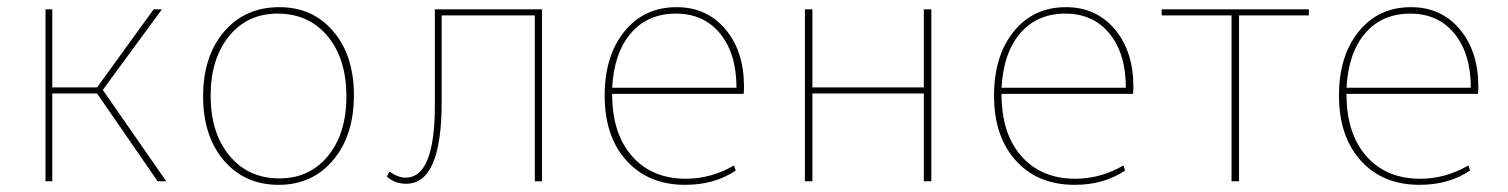

<svg xmlns="http://www.w3.org/2000/svg" viewBox="-20 -506 4210 536"><path d="M107 0V-480H126V-262H251L409 -480H432L267 -255L444 0H420L251 -245H126V0Z M758 10Q663 10 605 -58Q547 -126 547 -237Q547 -349 605.5 -417.5Q664 -486 760 -486Q853 -486 910.5 -418.5Q968 -351 968 -240Q968 -128 910 -59Q852 10 758 10ZM760 -8Q844 -8 895.5 -70.5Q947 -133 947 -237Q947 -342 894.5 -405Q842 -468 755 -468Q670 -468 619 -404.5Q568 -341 568 -239Q568 -135 620.5 -71.5Q673 -8 760 -8Z M1114 7Q1082 7 1060 -13L1067 -27Q1092 -10 1112 -10Q1194 -10 1194 -212V-480H1493V0H1473V-463H1213V-221Q1213 7 1114 7Z M1893 10Q1790 10 1729 -57.5Q1668 -125 1668 -239Q1668 -350 1723 -418Q1778 -486 1869 -486Q1953 -486 2005 -424.5Q2057 -363 2057 -264Q2057 -251 2056 -244H1689V-242Q1689 -133 1744.5 -70Q1800 -7 1895 -7Q1965 -7 2029 -44L2034 -30Q1975 10 1893 10ZM1867 -468Q1788 -468 1741 -413Q1694 -358 1689 -261H2036Q2036 -356 1990.5 -412Q1945 -468 1867 -468Z M2227 0V-480H2248V-262H2559V-480H2580V0H2559V-245H2248V0Z M2980 10Q2877 10 2816 -57.5Q2755 -125 2755 -239Q2755 -350 2810 -418Q2865 -486 2956 -486Q3040 -486 3092 -424.5Q3144 -363 3144 -264Q3144 -251 3143 -244H2776V-242Q2776 -133 2831.5 -70Q2887 -7 2982 -7Q3052 -7 3116 -44L3121 -30Q3062 10 2980 10ZM2954 -468Q2875 -468 2828 -413Q2781 -358 2776 -261H3123Q3123 -356 3077.5 -412Q3032 -468 2954 -468Z M3418 0V-463H3223V-480H3634V-463H3439V0Z M3943 10Q3840 10 3779 -57.5Q3718 -125 3718 -239Q3718 -350 3773 -418Q3828 -486 3919 -486Q4003 -486 4055 -424.5Q4107 -363 4107 -264Q4107 -251 4106 -244H3739V-242Q3739 -133 3794.5 -70Q3850 -7 3945 -7Q4015 -7 4079 -44L4084 -30Q4025 10 3943 10ZM3917 -468Q3838 -468 3791 -413Q3744 -358 3739 -261H4086Q4086 -356 4040.5 -412Q3995 -468 3917 -468Z"/></svg>

Font: Cantarell Thin
Style: Regular
Weight: 100
Designer: Dave Crossland, Nikolaus Waxweiler, Florian Fecher, Jacques Le Bailly, Eben Sorkin, Alexei Vanyashin, Alexios Zavras, Em
Version: Version 0.303